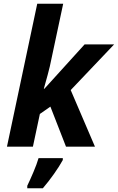

<svg xmlns="http://www.w3.org/2000/svg" viewBox="-20 -780 627 1021"><path d="M178 -760H316L245 -427Q238 -396 213 -308H216L430 -544H587L356 -301L485 0H331L248 -213L192 -174L155 0H17ZM125 208Q140 177 158 134.5Q176 92 185 61H314V71Q296 104 267 145Q238 186 208 221H125Z"/></svg>

Font: Noto Sans Display
Style: Bold Italic
Weight: 700
Italic angle: -12°
Designer: Monotype Design team
Foundry: Monotype Imaging Inc.
Version: Version 1.000